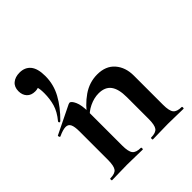

<svg xmlns="http://www.w3.org/2000/svg" viewBox="-185 -778 895 895"><g transform="rotate(-45 263.0 -330.0)"><path d="M88 -660Q123 -660 142.5 -636.5Q162 -613 162 -563Q162 -508 135.5 -459.5Q109 -411 62 -365Q58 -362 55 -365Q52 -368 54 -372Q83 -407 92.5 -440Q102 -473 102 -510Q102 -540 96.5 -553Q91 -566 81 -574L118 -581Q119 -564 108 -555Q97 -546 78 -546Q52 -546 37.5 -561.5Q23 -577 23 -602Q23 -630 41 -645Q59 -660 88 -660ZM308 0Q305 0 305 -6Q305 -12 308 -12Q339 -12 350 -26.5Q361 -41 361 -81V-225Q361 -279 341.5 -305Q322 -331 280 -331Q250 -331 218.5 -316Q187 -301 168 -275L163 -287Q198 -337 242 -367.5Q286 -398 338 -398Q394 -398 424.5 -363Q455 -328 455 -273V-81Q455 -41 466.5 -26.5Q478 -12 509 -12Q512 -12 512 -6Q512 0 509 0Q489 0 463 -1Q437 -2 408 -2Q380 -2 354 -1Q328 0 308 0ZM39 0Q36 0 36 -6Q36 -12 39 -12Q70 -12 81 -26.5Q92 -41 92 -81V-269Q92 -300 85 -314.5Q78 -329 61 -329Q52 -329 40 -325.5Q28 -322 13 -315Q9 -313 7 -319Q5 -325 7 -326L146 -394Q152 -396 153 -396Q164 -396 175 -372Q186 -348 186 -303V-81Q186 -41 197.5 -26.5Q209 -12 240 -12Q243 -12 243 -6Q243 0 240 0Q220 0 194 -1Q168 -2 139 -2Q111 -2 85 -1Q59 0 39 0Z"/></g></svg>

Font: Cormorant Garamond Light
Style: Bold
Weight: 700
Version: Version 4.001